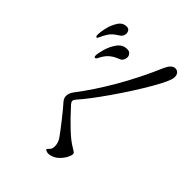

<svg xmlns="http://www.w3.org/2000/svg" viewBox="-55 -922 1109 1109"><g transform="rotate(-45 500.0 -367.5)"><path d="M843 -519Q827 -545 812 -559Q797 -573 771 -586Q764 -590 756 -593Q748 -596 744.5 -598.5Q741 -601 741 -605Q741 -612 760 -612Q778 -612 813.5 -604Q849 -596 879 -577Q909 -558 909 -526Q909 -511 899.5 -504.5Q890 -498 879 -498Q856 -498 843 -519ZM746 -424Q735 -453 719 -473Q703 -493 676 -508Q673 -510 665.5 -513.5Q658 -517 654.5 -520.5Q651 -524 651 -527Q651 -535 665 -535Q679 -535 716.5 -525Q754 -515 786.5 -492Q819 -469 819 -432Q819 -415 809 -406Q799 -397 785 -397Q774 -397 762.5 -403.5Q751 -410 746 -424ZM404 -434Q400 -438 394 -441.5Q388 -445 383 -445Q375 -445 364 -436Q235 -319 199 -260Q195 -254 187.5 -241.5Q180 -229 176.5 -226.5Q173 -224 167 -224Q156 -224 134.5 -235.5Q113 -247 94 -268Q75 -289 70 -317L69 -326Q69 -336 72.5 -344.5Q76 -353 80 -353Q83 -353 89.5 -346Q96 -339 101 -336Q110 -330 125 -330Q156 -330 182 -349Q210 -369 263.5 -411Q317 -453 342 -476Q359 -491 378 -491Q400 -491 424 -473Q515 -403 635.5 -333Q756 -263 894 -204Q937 -184 937 -156Q937 -140 926 -131.5Q915 -123 898 -123Q868 -123 770.5 -179.5Q673 -236 564.5 -311.5Q456 -387 404 -434Z"/></g></svg>

Font: Shippori Mincho
Style: Regular
Weight: 400
Designer: FONTDASU
Foundry: FONTDASU / Google Inc. / but / Adobe
Version: Version 3.110; ttfautohint (v1.8.3)